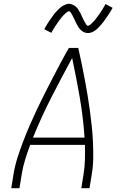

<svg xmlns="http://www.w3.org/2000/svg" viewBox="-20 -986 640 1006"><path d="M39 0 51 -74Q58 -117 71.5 -159.5Q85 -202 101 -244Q117 -286 135 -327.5Q153 -369 172.5 -410.5Q192 -452 212.5 -492.5Q233 -533 254 -573.5Q275 -614 296.5 -654.5Q318 -695 341 -735H390Q399 -695 407.5 -654.5Q416 -614 423.5 -573.5Q431 -533 438 -492Q445 -451 450.5 -410Q456 -369 460.5 -327.5Q465 -286 467 -244Q469 -202 468.5 -159Q468 -116 461 -74L449 0H406L418 -74Q424 -112 425 -150.5Q426 -189 425 -227H138Q124 -189 112 -150.5Q100 -112 94 -74L82 0ZM423 -265Q416 -371 398 -475Q380 -579 358 -682Q302 -579 249 -475.5Q196 -372 153 -265ZM441 -813Q435 -813 430 -814Q425 -815 420.5 -817Q416 -819 412 -822Q408 -825 404 -828.5Q400 -832 397 -835.5Q394 -839 391.5 -843Q389 -847 386.5 -851.5Q384 -856 381.5 -860.5Q379 -865 377 -869.5Q375 -874 373 -878Q371 -882 368.5 -887.5Q366 -893 363.5 -897.5Q361 -902 359 -906.5Q357 -911 354.5 -914.5Q352 -918 349 -922.5Q346 -927 342 -927Q338 -927 334 -924.5Q330 -922 327 -919.5Q324 -917 319 -912.5Q314 -908 312 -905.5Q310 -903 308 -901Q306 -899 303.5 -896Q301 -893 299 -890Q297 -887 294.5 -884Q292 -881 289.5 -877.5Q287 -874 284 -870Q281 -866 278.5 -862Q276 -858 273 -853.5Q270 -849 267 -844.5Q264 -840 261 -835Q258 -830 255 -825Q252 -820 249 -814L212 -833Q217 -843 222 -851Q227 -859 232 -867Q237 -875 242 -882Q247 -889 251.5 -895Q256 -901 260 -907Q264 -913 268.5 -918Q273 -923 277 -927.5Q281 -932 287 -938Q293 -944 299 -948.5Q305 -953 312 -957Q319 -961 326.5 -963.5Q334 -966 341 -966Q347 -966 352 -964.5Q357 -963 361.5 -961Q366 -959 370 -956.5Q374 -954 378 -950.5Q382 -947 385 -943.5Q388 -940 390.5 -935.5Q393 -931 395.5 -927Q398 -923 400.5 -918.5Q403 -914 405 -909.5Q407 -905 409 -900.5Q411 -896 413.5 -891Q416 -886 418.5 -881Q421 -876 423 -872Q425 -868 427.5 -864.5Q430 -861 433 -856Q436 -851 440 -851Q444 -851 448 -853.5Q452 -856 455 -858.5Q458 -861 463 -866Q468 -871 470 -873Q472 -875 474 -877.5Q476 -880 478.5 -883Q481 -886 483 -888.5Q485 -891 487.5 -894.5Q490 -898 492.5 -901.5Q495 -905 498 -908.5Q501 -912 503.5 -916.5Q506 -921 509 -925Q512 -929 515 -934Q518 -939 521 -944Q524 -949 527 -954Q530 -959 533 -965L570 -945Q565 -936 560 -927.5Q555 -919 550 -911.5Q545 -904 540 -897Q535 -890 530.5 -883.5Q526 -877 522 -871.5Q518 -866 513.5 -861Q509 -856 505 -851.5Q501 -847 495 -840.5Q489 -834 483 -829.5Q477 -825 470 -821Q463 -817 455.5 -815Q448 -813 441 -813Z"/></svg>

Font: Iosevka Curly XLtExObl
Style: Regular
Weight: 200
Width: 7
Italic angle: -9°
Monospace: yes
Designer: Belleve Invis
Foundry: Belleve Invis
Version: Version 11.0.1; ttfautohint (v1.8.3)